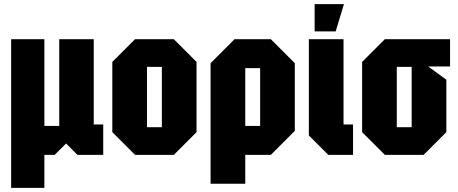

<svg xmlns="http://www.w3.org/2000/svg" viewBox="-20 -750 2218 930"><path d="M34 160V-560H195V-140H267V-560H434V-147H480V0H355L300 -55L245 0H195V160Z M524 -110V-450L634 -560H822L932 -450V-110L822 0H634ZM692 -134H764V-426H692Z M1000 140V-444L1116 -560H1292L1408 -444V-116L1292 0H1168V140ZM1240 -420H1168V-140H1240Z M1476 -560H1644V-147H1690V0H1570L1476 -94ZM1504 -598V-730H1646L1606 -598Z M1734 -110V-450L1844 -560H2160V-428H2054L2142 -364V-110L2032 0H1844ZM1902 -134H1974V-426H1902Z"/></svg>

Font: Tektur Condensed
Style: Bold
Weight: 700
Width: 3
Designer: Adam Jagosz
Foundry: Adam Jagosz
Version: Version 1.005;gftools[0.9.30]